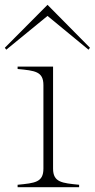

<svg xmlns="http://www.w3.org/2000/svg" viewBox="-45 -776 393 796"><path d="M28 -10V0H283V-10C212 -17 175 -20 175 -77V-500H28V-490C100 -483 135 -480 135 -423V-77C135 -20 100 -17 28 -10ZM328 -578 152 -756 -25 -578 -19 -570 152 -710 322 -570Z"/></svg>

Font: Sprat Thin
Style: Regular
Weight: 100
Designer: Ethan Nakache
Foundry: Collletttivo
Version: Version 2.000;Glyphs 3.2 (3217)